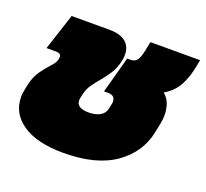

<svg xmlns="http://www.w3.org/2000/svg" viewBox="-101 -672 863 803"><g transform="rotate(20 330.0 -270.0)"><path d="M254 10Q137 10 73 -33.5Q9 -77 9 -150Q9 -160 10.5 -170Q12 -180 14 -190L18 -208Q26 -245 45 -271.5Q64 -298 82 -317Q100 -336 103 -352Q104 -356 104 -362Q104 -378 82 -378H39L92 -540H260Q308 -540 332.5 -520Q357 -500 357 -463Q357 -451 354 -436Q347 -403 331.5 -378.5Q316 -354 298.5 -333.5Q281 -313 266.5 -292.5Q252 -272 247 -247L243 -230Q242 -226 242 -220Q242 -185 296 -185Q327 -185 347 -196.5Q367 -208 371 -230L375 -248Q376 -252 376.5 -255Q377 -258 377 -261Q377 -290 346 -290H327L371 -452H383Q405 -452 414.5 -464.5Q424 -477 431 -511L439 -550H660L654 -519Q644 -467 623.5 -430.5Q603 -394 563 -371Q583 -355 591 -331.5Q599 -308 599 -283Q599 -273 598 -263.5Q597 -254 595 -244L587 -205Q568 -108 484 -49Q400 10 254 10Z"/></g></svg>

Font: Kanit Black
Style: Italic
Weight: 900
Italic angle: -12°
Designer: Katatrad Team
Foundry: CadsonDemak
Version: Version 2.000; ttfautohint (v1.8.3)